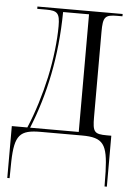

<svg xmlns="http://www.w3.org/2000/svg" viewBox="-53 -576 563 826"><g transform="rotate(5 228.0 -163.0)"><path d="M10 210H20L21 138C24 23 46 0 136 0H314C407 0 425 28 429 146L430 210H440V-10H421C366 -10 359 -19 359 -84V-451C359 -516 367 -526 421 -526H443V-536H75V-526H114C162 -526 173 -516 173 -460C173 -399 164 -317 147 -238C130 -161 106 -82 77 -14H10ZM89 -14C149 -162 185 -329 187 -522H299V-14Z"/></g></svg>

Font: Noto Serif Display ExtraCondensed Light
Style: Regular
Weight: 300
Width: 2
Designer: Monotype Design Team
Foundry: Monotype Imaging Inc.
Version: Version 2.009